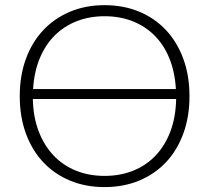

<svg xmlns="http://www.w3.org/2000/svg" viewBox="-20 -736 832 763"><path d="M110.5 -342.5Q112 -270.5 133.8 -214Q155.5 -157.5 193 -118Q230.5 -78.5 282 -57.8Q333.5 -37 395.5 -37Q458 -37 509.5 -57.8Q561 -78.5 598.5 -118Q636 -157.5 657.2 -214Q678.5 -270.5 680 -342.5ZM679 -382Q675 -450 653.2 -503.8Q631.5 -557.5 594.2 -594.8Q557 -632 506.5 -651.8Q456 -671.5 395.5 -671.5Q335.5 -671.5 285 -651.8Q234.5 -632 197.2 -594.8Q160 -557.5 137.8 -503.8Q115.5 -450 111.5 -382ZM395.5 -715.5Q470.5 -715.5 532.8 -689.8Q595 -664 639.5 -616.5Q684 -569 708.5 -502.2Q733 -435.5 733 -354Q733 -272 708.5 -205.2Q684 -138.5 639.5 -91.2Q595 -44 532.8 -18.2Q470.5 7.5 395.5 7.5Q320.5 7.5 258.5 -18.2Q196.5 -44 152 -91.2Q107.5 -138.5 83 -205.2Q58.5 -272 58.5 -354Q58.5 -435.5 83 -502.2Q107.5 -569 152 -616.2Q196.5 -663.5 258.5 -689.5Q320.5 -715.5 395.5 -715.5Z"/></svg>

Font: Lato 2
Style: Regular
Weight: 300
Designer: Lukasz Dziedzic with Adam Twardoch and Botio Nikoltchev
Foundry: tyPoland Lukasz Dziedzic
Version: Version 2.015; 2015-08-06; http://www.latofonts.com/